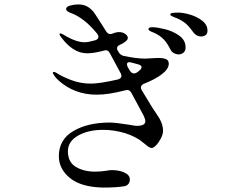

<svg xmlns="http://www.w3.org/2000/svg" viewBox="-20 -814 1040 868"><path d="M743 -526Q743 -502 711 -478Q683 -456 630 -435Q617 -429 617 -418Q617 -413 621 -406Q671 -322 685 -303Q702 -279 709.5 -260.5Q717 -242 717 -222Q717 -207 707.5 -188.5Q698 -170 686 -157.5Q674 -145 666 -145Q659 -145 651 -150.5Q643 -156 630 -167Q595 -197 545.5 -212Q496 -227 446 -227Q379 -227 333 -201Q287 -175 287 -130Q287 -81 323 -59.5Q359 -38 410 -38Q432 -38 460 -42Q475 -45 485 -45Q518 -45 542.5 -34Q567 -23 567 -2Q567 9 560.5 17.5Q554 26 541 28Q508 34 446 34Q347 32 296.5 -9Q246 -50 246 -108Q246 -183 311.5 -221.5Q377 -260 476 -260Q502 -260 564 -250Q589 -245 599 -245Q637 -245 637 -266Q637 -276 628 -294L574 -394Q565 -411 547 -406Q472 -386 417 -386Q317 -386 245 -450Q234 -460 226.5 -470.5Q219 -481 219 -486Q219 -489 223 -489Q228 -489 238 -483Q254 -471 298 -453.5Q342 -436 390 -436Q432 -436 514 -455Q529 -460 529 -471Q529 -476 526 -482L479 -569L476 -574Q470 -587 458 -587Q455 -587 449 -585Q404 -573 374 -573Q341 -573 311.5 -592Q282 -611 258 -644Q256 -647 252.5 -651.5Q249 -656 249 -659Q249 -663 253 -663Q258 -663 268.5 -656.5Q279 -650 281 -649Q327 -623 363 -623Q379 -623 411 -632Q425 -637 425 -648Q425 -655 419 -662Q387 -701 357.5 -723Q328 -745 306 -753Q294 -757 286.5 -762Q279 -767 279 -774Q279 -784 297.5 -789Q316 -794 333 -794Q358 -794 374.5 -784.5Q391 -775 404 -759Q409 -753 460 -672Q468 -660 478 -660Q484 -660 488 -662L500 -666Q508 -669 518 -669Q535 -669 546.5 -660.5Q558 -652 558 -642Q558 -633 540 -621Q537 -618 523 -612Q509 -606 509 -596Q509 -589 513 -584Q514 -583 515 -581.5Q516 -580 517 -577Q526 -564 540 -561Q598 -549 637 -549L672 -551L695 -552Q719 -552 731 -546.5Q743 -541 743 -526ZM918 -675Q918 -661 909 -655Q900 -649 890 -649Q868 -649 854 -668Q837 -692 822 -705.5Q807 -719 781 -731Q774 -734 767 -736.5Q760 -739 755 -742Q750 -745 750 -749Q750 -754 759 -755.5Q768 -757 787 -757Q808 -757 839 -748Q870 -739 894 -720.5Q918 -702 918 -675ZM819 -599Q819 -584 809.5 -576Q800 -568 787 -568Q777 -568 766.5 -573.5Q756 -579 750 -591Q737 -618 720 -636Q703 -654 676 -666Q673 -667 666 -670Q659 -673 655 -676Q651 -679 651 -682Q651 -691 669 -691Q688 -691 724 -682.5Q760 -674 789.5 -653.5Q819 -633 819 -599ZM620 -510Q620 -519 605 -523L575 -531Q567 -533 565 -533Q554 -533 554 -523Q554 -517 558 -510L568 -493Q576 -482 586 -482Q591 -482 597 -485Q620 -500 620 -510Z"/></svg>

Font: Shippori Mincho B1
Style: Regular
Weight: 400
Designer: FONTDASU
Foundry: FONTDASU / Google Inc. / but / Adobe
Version: Version 3.110; ttfautohint (v1.8.3)